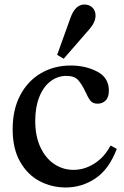

<svg xmlns="http://www.w3.org/2000/svg" viewBox="-20 -820 551 850"><path d="M293 -530Q359 -530 410.5 -503Q462 -476 462 -419Q462 -389 447.5 -375Q433 -361 412 -361Q391 -361 380.5 -374Q370 -387 358 -414Q342 -448 325.5 -466Q309 -484 274 -484Q235 -484 203.5 -460Q172 -436 154 -391Q136 -346 136 -285Q136 -217 159 -168Q182 -119 220.5 -93.5Q259 -68 305 -68Q354 -68 398 -96Q442 -124 469 -175H471L497 -161Q463 -71 403 -30.5Q343 10 271 10Q209 10 155.5 -18Q102 -46 69 -104Q36 -162 36 -248Q36 -335 69.5 -398.5Q103 -462 161.5 -496Q220 -530 293 -530ZM262 -560 233 -577 292 -741Q313 -800 354 -800Q375 -800 389 -786.5Q403 -773 403 -751Q403 -722 376 -691Z"/></svg>

Font: Minipax
Style: Regular
Weight: 400
Designer: Raphaël Ronot, Igor Stepanchenko (Cyrillic)
Foundry: steppetype
Version: Version 1.002